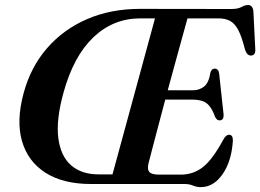

<svg xmlns="http://www.w3.org/2000/svg" viewBox="-20 -736 1041 768"><path d="M718 0H344Q232.5 0 162 -45Q91.5 -90 68 -171.5Q44.5 -253 74.5 -363.5Q102.5 -467.5 168 -543Q233.5 -618.5 328.2 -659.5Q423 -700.5 539.5 -700.5L905.5 -700Q931.5 -700 946 -708Q960.5 -716 972 -716Q990.5 -716 993.5 -691.5L1001 -541.5Q1003.5 -516.5 986.5 -514Q977.5 -513 971 -518.5Q964.5 -524 959.5 -539.5Q947 -589.5 933 -616Q919 -642.5 900 -652.5Q881 -662.5 853.5 -662.5H730Q723 -637.5 710.5 -592.2Q698 -547 682.5 -490.5Q667 -434 651 -375H753Q777.5 -375 796.5 -390Q815.5 -405 822 -447Q827 -461.5 838.5 -461.5Q854 -461.5 856.5 -442.5L874 -281.5Q877 -255 858.5 -254.5Q847 -254 840 -269.5Q826.5 -307.5 807 -322.5Q787.5 -337.5 751.5 -337.5H641Q625.5 -279.5 611.8 -227Q598 -174.5 587.8 -135.8Q577.5 -97 573.5 -80.5Q568.5 -58.5 577.5 -48Q586.5 -37.5 616.5 -37.5H703Q753 -37.5 791.5 -67.5Q830 -97.5 873 -177Q883.5 -197 896.5 -197Q912 -197 911.5 -172.5Q906 -90 870 -38.8Q834 12.5 783.5 12.5Q766.5 12.5 751.8 6.2Q737 0 718 0ZM234 -365.5Q204 -257 213.2 -184.2Q222.5 -111.5 264.2 -75Q306 -38.5 373.5 -38.5H430L600 -662.5H541.5Q433 -662.5 353.5 -586.8Q274 -511 234 -365.5Z"/></svg>

Font: Fraunces 144pt S050 SemiBold
Style: Italic
Weight: 600
Italic angle: -16°
Version: Version 1.000; ttfautohint (v1.8.3)